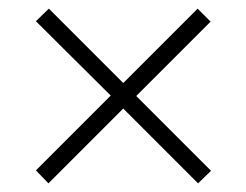

<svg xmlns="http://www.w3.org/2000/svg" viewBox="-20 -597 570 444"><path d="M92 -173 63 -203 236 -376 63 -548 93 -577 265 -405 437 -577 467 -547 295 -375 468 -202 438 -173 265 -346Z"/></svg>

Font: Poppins ExtraLight
Style: Regular
Weight: 275
Designer: Ninad Kale (Devanagari), Jonny Pinhorn (Latin)
Foundry: Indian Type Foundry
Version: Version 3.200;PS 1.000;hotconv 16.6.54;makeotf.lib2.5.65590